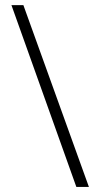

<svg xmlns="http://www.w3.org/2000/svg" viewBox="-20 -734 388 754"><path d="M329.1 0H279.8L24.9 -713.9H71.8Z"/></svg>

Font: Open Sans Hebrew Condensed Light
Style: Regular
Weight: 300
Width: 3
Foundry: Ascender Corporation, Yanek Iontef
Version: Version 2.001;PS 002.001;hotconv 1.0.70;makeotf.lib2.5.58329